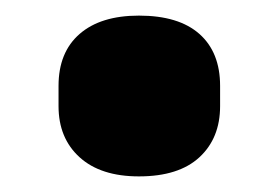

<svg xmlns="http://www.w3.org/2000/svg" viewBox="-20 -389 356 246"><path d="M158 -163Q109 -163 82 -187.5Q55 -212 55 -253V-279Q55 -322 82 -345.5Q109 -369 158 -369Q209 -369 235.5 -345.5Q262 -322 262 -279V-253Q262 -212 235.5 -187.5Q209 -163 158 -163Z"/></svg>

Font: Sofia Sans Black
Style: Regular
Weight: 900
Designer: Botio Nikoltchev, Ani Petrova
Foundry: lettersoup
Version: Version 4.100; ttfautohint (v1.8.3)